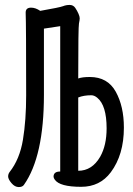

<svg xmlns="http://www.w3.org/2000/svg" viewBox="-20 -739 540 778"><path d="M56 19Q40 19 26.5 3Q13 -13 13 -24Q13 -34 19 -42Q60 -94 73 -173Q86 -252 86 -353Q86 -638 84 -688Q84 -708 106 -708Q124 -708 143 -695Q223 -709 235.5 -714Q248 -719 262 -719Q277 -719 285 -707Q293 -695 298 -683.5Q303 -672 303 -665Q303 -658 300 -644Q297 -630 297 -421Q313 -427 344 -427Q416 -427 449 -367.5Q482 -308 482 -222Q482 -112 429 -41Q385 18 309 18Q222 18 202 -11Q197 -18 197 -23Q197 -44 224 -44V-633L158 -623V-355Q158 -105 77 10Q71 19 56 19ZM297 -47Q353 -47 386 -104Q412 -150 412 -219Q412 -312 374 -343Q362 -353 350 -353Q319 -353 297 -344Z"/></svg>

Font: LXGW WenKai Mono Medium
Style: Regular
Weight: 500
Monospace: yes
Designer: LXGW / Fontworks Inc.
Foundry: LXGW / Fontworks Inc.
Version: Version 1.520; June 14, 2025